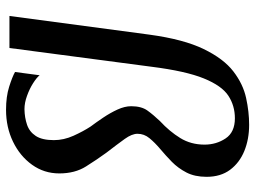

<svg xmlns="http://www.w3.org/2000/svg" viewBox="-122 -692 825 620"><g transform="rotate(90 290.0 -381.5)"><path d="M91.5 -453Q106.5 -562.5 137.8 -627Q169 -691.5 210 -723Q251 -754.5 295.8 -764.2Q340.5 -774 382.5 -774Q429 -774 467 -758.5Q505 -743 527.8 -712.5Q550.5 -682 550.5 -636.5Q550.5 -598.5 536.5 -571.5Q522.5 -544.5 501.8 -524.2Q481 -504 460.5 -486.8Q440 -469.5 425.8 -452.2Q411.5 -435 411.5 -413.5Q411.5 -395.5 428 -372.5Q444.5 -349.5 473 -312.5Q494.5 -283 517 -247.2Q539.5 -211.5 539.5 -161Q539.5 -112 511.5 -73Q483.5 -34 437 -11.5Q390.5 11 334 11Q291.5 11 259.8 1Q228 -9 212 -18L222.5 -97.5Q230 -88 248 -76.5Q266 -65 288.8 -56.8Q311.5 -48.5 332 -48.5Q359.5 -49 382.2 -56.8Q405 -64.5 418.5 -85Q432 -105.5 432 -143.5Q432 -175.5 417.8 -207Q403.5 -238.5 388.5 -261.5Q375 -279.5 359.5 -302.5Q344 -325.5 333.2 -349Q322.5 -372.5 322.5 -393Q322.5 -426 336.2 -445.2Q350 -464.5 370.5 -486Q404 -517 425.2 -551.5Q446.5 -586 446.5 -630Q446.5 -668 426.5 -698Q406.5 -728 361.5 -728Q321 -728 288.8 -707Q256.5 -686 232.8 -627.8Q209 -569.5 195 -458.5L134.5 0H31Z"/></g></svg>

Font: Merriweather
Style: Italic
Weight: 400
Italic angle: -7.8°
Designer: Eben Sorkin
Foundry: Eben Sorkin
Version: Version 2.100